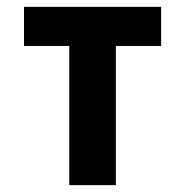

<svg xmlns="http://www.w3.org/2000/svg" viewBox="-20 -540 540 560"><path d="M182 0V-406H50V-520H450V-406H318V0Z"/></svg>

Font: Iosevka Heavy
Style: Regular
Weight: 900
Monospace: yes
Designer: Belleve Invis
Foundry: Belleve Invis
Version: Version 32.5.0; ttfautohint (v1.8.4)